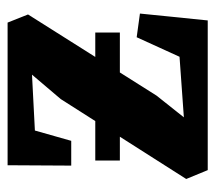

<svg xmlns="http://www.w3.org/2000/svg" viewBox="-52 -542 594 531"><g transform="rotate(-90 245.5 -277.0)"><path d="M304 -486 149.5 -478 121 -377.5H52.5L53.5 -553.5H448L470.5 -497L246 -141.5L186 -66L353.5 -78L407.5 -196.5L473 -187.5L454 0H40L15.5 -59.5L236.5 -406.5ZM66.5 -311H420.5V-243H66.5Z"/></g></svg>

Font: Merriweather 24pt SemiCondensed Black
Style: Regular
Weight: 900
Width: 4
Designer: Eben Sorkin
Foundry: Eben Sorkin
Version: Version 2.100